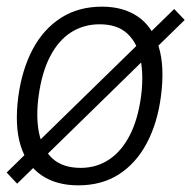

<svg xmlns="http://www.w3.org/2000/svg" viewBox="-35 -547 575 577"><path d="M16.5 5 -15 -28.5 488.5 -520 520 -487ZM200 10Q135 10 90.5 -19.8Q46 -49.5 27.2 -108.8Q8.5 -168 20 -256.5Q31 -338 63.2 -398.8Q95.5 -459.5 148 -493.2Q200.5 -527 271.5 -527Q336 -527 379.8 -496.8Q423.5 -466.5 442 -406.5Q460.5 -346.5 448.5 -256.5Q438 -177 406.2 -117Q374.5 -57 323 -23.5Q271.5 10 200 10ZM207.5 -42.5Q254.5 -42.5 292 -67Q329.5 -91.5 354.5 -139.5Q379.5 -187.5 389 -258Q397 -321 387.2 -369.8Q377.5 -418.5 347.5 -446.2Q317.5 -474 264.5 -474Q216.5 -474 178.5 -449.8Q140.5 -425.5 115.5 -377.2Q90.5 -329 81 -258Q72.5 -195 82.5 -146.5Q92.5 -98 123.2 -70.2Q154 -42.5 207.5 -42.5Z"/></svg>

Font: Public Sans Thin ExtraLight
Style: Italic
Weight: 250
Italic angle: -8°
Version: Version 2.001